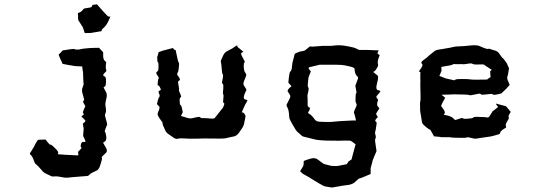

<svg xmlns="http://www.w3.org/2000/svg" viewBox="-20 -632 2438 875"><path d="M421.9 -612.3H420.9C419.9 -612.3 414.1 -611.3 401.4 -609.4C399.4 -604.5 398.4 -602.5 397.5 -600.6C397.5 -598.6 386.7 -596.7 366.2 -593.8C362.3 -592.8 359.4 -590.8 356.4 -585.9C353.5 -581.1 346.7 -576.2 335 -572.3C335.9 -556.6 335.9 -548.8 335.9 -547.9L336.9 -540L357.4 -507.8C357.4 -506.8 360.4 -498 366.2 -481.4C385.7 -481.4 396.5 -481.4 397.5 -482.4C398.4 -482.4 413.1 -485.4 443.4 -490.2C443.4 -495.1 443.4 -497.1 444.3 -498C445.3 -498 449.2 -502 457 -509.8C463.9 -516.6 468.8 -525.4 472.7 -533.2C476.6 -541 479.5 -548.8 483.4 -556.6C479.5 -555.7 478.5 -555.7 477.5 -556.6L471.7 -557.6C454.1 -575.2 445.3 -585.9 444.3 -586.9C443.4 -587.9 436.5 -595.7 421.9 -612.3ZM431.6 -414.1C396.5 -414.1 373 -412.1 359.4 -410.2C345.7 -407.2 339.8 -406.2 338.9 -406.2C328.1 -405.3 322.3 -406.2 320.3 -408.2C318.4 -410.2 300.8 -408.2 265.6 -402.3C258.8 -395.5 254.9 -390.6 253.9 -389.6C252.9 -388.7 250 -386.7 247.1 -382.8C254.9 -362.3 259.8 -352.5 260.7 -351.6C260.7 -350.6 261.7 -346.7 265.6 -340.8C289.1 -335.9 303.7 -334 309.6 -333C315.4 -331.1 330.1 -330.1 354.5 -329.1C356.4 -313.5 357.4 -304.7 358.4 -303.7C358.4 -302.7 358.4 -293 359.4 -272.5C360.4 -256.8 360.4 -249 361.3 -248L354.5 -227.5C353.5 -223.6 353.5 -218.8 354.5 -212.9C355.5 -207 358.4 -197.3 362.3 -183.6C364.3 -177.7 364.3 -174.8 360.4 -172.9C356.4 -170.9 359.4 -164.1 367.2 -151.4C369.1 -149.4 369.1 -147.5 368.2 -145.5C366.2 -143.6 363.3 -135.7 358.4 -123C357.4 -119.1 358.4 -116.2 361.3 -113.3C364.3 -111.3 359.4 -107.4 350.6 -101.6L368.2 -84C371.1 -81.1 367.2 -75.2 357.4 -68.4C360.4 -53.7 361.3 -46.9 361.3 -45.9L360.4 -32.2C358.4 -19.5 358.4 -11.7 360.4 -8.8C362.3 -4.9 364.3 0 368.2 6.8C371.1 13.7 369.1 16.6 361.3 14.6C353.5 13.7 348.6 19.5 347.7 33.2C346.7 35.2 347.7 37.1 350.6 39.1C353.5 41 348.6 47.9 335.9 59.6C336.9 68.4 336.9 73.2 336.9 74.2C336.9 75.2 336.9 75.2 335 76.2C299.8 74.2 279.3 73.2 274.4 73.2C269.5 72.3 260.7 72.3 247.1 71.3C244.1 70.3 243.2 68.4 245.1 64.5C247.1 60.5 240.2 51.8 224.6 37.1C217.8 30.3 212.9 26.4 210 27.3C207 28.3 200.2 20.5 187.5 3.9C167 4.9 156.2 4.9 154.3 4.9C152.3 5.9 148.4 10.7 142.6 21.5C134.8 37.1 130.9 44.9 129.9 44.9L119.1 62.5C117.2 64.5 116.2 65.4 116.2 67.4C116.2 70.3 117.2 72.3 120.1 74.2C125 77.1 130.9 88.9 137.7 108.4C138.7 111.3 140.6 114.3 144.5 117.2C149.4 120.1 158.2 129.9 171.9 145.5C175.8 151.4 182.6 156.2 191.4 160.2C199.2 164.1 206.1 167 211.9 169.9C216.8 172.9 222.7 172.9 229.5 171.9C237.3 170.9 251 172.9 270.5 176.8C276.4 177.7 281.2 177.7 284.2 177.7H287.1C289.1 176.8 319.3 174.8 378.9 169.9C382.8 168.9 385.7 167 388.7 163.1C391.6 159.2 402.3 153.3 419.9 145.5C426.8 142.6 431.6 135.7 434.6 127C437.5 119.1 440.4 110.4 442.4 102.5C445.3 93.8 445.3 87.9 443.4 85.9C442.4 84 449.2 77.1 462.9 64.5C467.8 59.6 468.8 52.7 463.9 43C459 34.2 454.1 26.4 450.2 19.5C449.2 18.6 452.1 16.6 458 12.7C463.9 8.8 465.8 1 463.9 -12.7C461.9 -24.4 460 -30.3 458 -31.2C456.1 -32.2 459 -42 465.8 -58.6C466.8 -60.5 466.8 -60.5 467.8 -61.5C469.7 -62.5 466.8 -76.2 459 -102.5C458 -105.5 458 -110.4 460.9 -116.2C463.9 -122.1 463.9 -132.8 460.9 -147.5C460 -154.3 460 -161.1 460.9 -166C461.9 -170.9 462.9 -176.8 464.8 -183.6C466.8 -191.4 467.8 -200.2 464.8 -209C460.9 -216.8 457 -224.6 453.1 -231.4C451.2 -234.4 453.1 -235.4 457 -237.3C461.9 -239.3 463.9 -250 462.9 -271.5C462.9 -278.3 459 -283.2 453.1 -286.1C447.3 -288.1 450.2 -293.9 460.9 -303.7C463.9 -305.7 465.8 -309.6 463.9 -314.5C461.9 -319.3 460.9 -329.1 463.9 -345.7C464.8 -348.6 461.9 -351.6 457 -355.5C452.1 -359.4 449.2 -370.1 450.2 -387.7C451.2 -392.6 449.2 -395.5 446.3 -398.4C443.4 -400.4 438.5 -406.2 431.6 -414.1Z M1088.9 -396.5C1073.2 -410.2 1064.5 -416 1063.5 -417C1062.5 -418 1061.5 -420.9 1060.5 -425.8L1035.2 -409.2C1035.2 -410.2 1027.3 -405.3 1012.7 -397.5C1005.9 -393.6 1000 -386.7 996.1 -377C992.2 -368.2 989.3 -361.3 987.3 -357.4C986.3 -354.5 985.4 -350.6 987.3 -347.7C988.3 -344.7 989.3 -332 991.2 -310.5C992.2 -299.8 993.2 -294.9 995.1 -293.9C997.1 -292 997.1 -282.2 993.2 -264.6C991.2 -255.9 991.2 -251 995.1 -250C998 -249 999 -236.3 996.1 -212.9C995.1 -207 996.1 -203.1 998 -201.2C999 -200.2 999 -190.4 997.1 -172.9C996.1 -167 997.1 -163.1 1001 -162.1C1003.9 -161.1 1002 -154.3 996.1 -141.6C987.3 -129.9 978.5 -119.1 970.7 -109.4C963.9 -100.6 960 -95.7 959 -94.7C957 -91.8 951.2 -90.8 940.4 -91.8C929.7 -92.8 918.9 -93.8 907.2 -93.8C898.4 -92.8 893.6 -94.7 892.6 -97.7C891.6 -100.6 880.9 -99.6 858.4 -93.8C851.6 -91.8 842.8 -91.8 834 -94.7C825.2 -97.7 815.4 -100.6 804.7 -103.5C809.6 -113.3 811.5 -118.2 812.5 -119.1C813.5 -120.1 811.5 -128.9 807.6 -145.5C805.7 -150.4 804.7 -152.3 802.7 -153.3C799.8 -154.3 798.8 -161.1 798.8 -174.8C798.8 -182.6 799.8 -187.5 803.7 -188.5C807.6 -189.5 804.7 -198.2 796.9 -214.8C794.9 -219.7 794.9 -222.7 795.9 -224.6C796.9 -226.6 794.9 -235.4 792 -252C790 -258.8 793 -263.7 797.9 -265.6C802.7 -267.6 799.8 -275.4 789.1 -289.1C786.1 -293 787.1 -296.9 790 -301.8C793 -306.6 794.9 -317.4 795.9 -335C796.9 -341.8 795.9 -346.7 793.9 -347.7C792 -348.6 788.1 -367.2 780.3 -404.3H777.3C776.4 -403.3 773.4 -407.2 767.6 -413.1C740.2 -406.2 725.6 -402.3 722.7 -401.4C719.7 -400.4 713.9 -398.4 703.1 -394.5C699.2 -379.9 697.3 -373 696.3 -372.1L697.3 -356.4C697.3 -351.6 698.2 -348.6 700.2 -347.7C702.1 -346.7 703.1 -336.9 702.1 -319.3C702.1 -311.5 699.2 -306.6 694.3 -304.7C692.4 -303.7 692.4 -302.7 692.4 -300.8C691.4 -296.9 695.3 -291 702.1 -281.2C704.1 -278.3 704.1 -275.4 702.1 -272.5C700.2 -269.5 699.2 -260.7 698.2 -247.1C698.2 -244.1 700.2 -243.2 703.1 -241.2C707 -239.3 709 -234.4 711.9 -227.5C713.9 -222.7 711.9 -220.7 707 -218.8C701.2 -217.8 701.2 -211.9 707 -200.2C708 -197.3 708 -193.4 706.1 -190.4C703.1 -187.5 700.2 -178.7 696.3 -163.1C694.3 -158.2 697.3 -153.3 703.1 -149.4C709 -145.5 708 -136.7 701.2 -123C699.2 -118.2 698.2 -114.3 698.2 -111.3C698.2 -107.4 703.1 -97.7 713.9 -83C718.8 -77.1 721.7 -73.2 720.7 -70.3C719.7 -68.4 723.6 -57.6 733.4 -37.1C736.3 -30.3 743.2 -23.4 753.9 -16.6C763.7 -9.8 769.5 -5.9 771.5 -3.9C775.4 -1 780.3 0 785.2 1C786.1 1 788.1 1 790 0C797.9 -2 815.4 -2 842.8 0H873C893.6 -1 906.2 -1 909.2 -1C970.7 0 1003.9 0 1008.8 -2C1013.7 -3.9 1026.4 -5.9 1043.9 -9.8C1052.7 -10.7 1061.5 -16.6 1069.3 -27.3C1076.2 -37.1 1080.1 -43 1082 -45.9C1087.9 -53.7 1091.8 -62.5 1093.8 -75.2C1096.7 -87.9 1097.7 -96.7 1098.6 -100.6C1099.6 -104.5 1097.7 -108.4 1093.8 -113.3C1089.8 -119.1 1085.9 -121.1 1081.1 -119.1C1089.8 -137.7 1093.8 -148.4 1094.7 -149.4C1094.7 -151.4 1098.6 -157.2 1106.4 -170.9C1107.4 -171.9 1107.4 -172.9 1107.4 -173.8C1107.4 -175.8 1104.5 -177.7 1097.7 -178.7C1089.8 -180.7 1088.9 -188.5 1094.7 -204.1C1098.6 -212.9 1101.6 -218.8 1102.5 -220.7C1104.5 -222.7 1100.6 -229.5 1091.8 -242.2C1087.9 -248 1088.9 -255.9 1093.8 -266.6C1098.6 -277.3 1100.6 -284.2 1101.6 -287.1C1103.5 -291 1101.6 -295.9 1097.7 -300.8C1092.8 -306.6 1090.8 -317.4 1090.8 -333C1090.8 -340.8 1091.8 -346.7 1094.7 -347.7C1097.7 -348.6 1093.8 -355.5 1085.9 -370.1C1079.1 -381.8 1077.1 -388.7 1080.1 -390.6C1083 -392.6 1085.9 -393.6 1088.9 -396.5Z M1566.4 -420.9C1551.8 -423.8 1537.1 -425.8 1525.4 -425.8H1521.5C1508.8 -424.8 1501 -424.8 1497.1 -423.8C1492.2 -422.9 1485.4 -422.9 1473.6 -422.9C1461.9 -423.8 1445.3 -422.9 1422.9 -420.9C1406.2 -418.9 1397.5 -418.9 1395.5 -420.9C1393.6 -421.9 1385.7 -416 1371.1 -403.3C1367.2 -400.4 1362.3 -399.4 1354.5 -398.4C1346.7 -397.5 1335.9 -393.6 1323.2 -386.7C1316.4 -359.4 1312.5 -345.7 1312.5 -344.7C1312.5 -343.8 1311.5 -335.9 1309.6 -318.4C1308.6 -314.5 1307.6 -310.5 1303.7 -306.6C1299.8 -303.7 1297.9 -293 1295.9 -274.4C1294.9 -264.6 1294.9 -258.8 1293.9 -257.8C1293 -255.9 1297.9 -250 1308.6 -239.3C1293.9 -227.5 1288.1 -219.7 1292 -213.9C1295.9 -209 1298.8 -203.1 1301.8 -198.2C1303.7 -195.3 1303.7 -191.4 1300.8 -184.6C1297.9 -177.7 1293 -168.9 1287.1 -157.2C1286.1 -155.3 1286.1 -154.3 1286.1 -152.3C1286.1 -149.4 1287.1 -145.5 1290 -141.6C1293.9 -135.7 1296.9 -122.1 1297.9 -101.6C1297.9 -94.7 1300.8 -85.9 1307.6 -75.2C1313.5 -64.5 1317.4 -56.6 1320.3 -52.7C1326.2 -42 1331.1 -35.2 1334 -32.2C1337.9 -29.3 1344.7 -23.4 1352.5 -15.6C1356.4 -11.7 1360.4 -9.8 1365.2 -8.8C1370.1 -7.8 1386.7 -3.9 1413.1 2.9C1423.8 5.9 1435.5 6.8 1450.2 7.8C1463.9 8.8 1473.6 8.8 1477.5 8.8C1494.1 9.8 1503.9 8.8 1506.8 8.8C1509.8 9.8 1522.5 9.8 1543.9 8.8C1565.4 7.8 1578.1 8.8 1580.1 10.7C1582 11.7 1587.9 16.6 1600.6 25.4C1594.7 46.9 1590.8 61.5 1588.9 68.4C1586.9 75.2 1585 84 1582 94.7C1575.2 99.6 1571.3 101.6 1570.3 102.5C1569.3 101.6 1566.4 107.4 1560.5 116.2C1536.1 121.1 1523.4 123 1520.5 124C1517.6 125 1507.8 125 1490.2 124C1467.8 118.2 1457 115.2 1456.1 115.2C1454.1 114.3 1445.3 108.4 1430.7 96.7C1421.9 89.8 1412.1 86.9 1400.4 89.8C1387.7 92.8 1376 96.7 1364.3 101.6C1363.3 114.3 1363.3 120.1 1363.3 121.1C1363.3 122.1 1358.4 130.9 1347.7 148.4C1355.5 156.2 1359.4 159.2 1360.4 160.2C1361.3 160.2 1370.1 166 1386.7 174.8C1390.6 176.8 1398.4 181.6 1410.2 189.5C1421.9 196.3 1429.7 201.2 1434.6 204.1C1447.3 211.9 1457 216.8 1462.9 217.8C1468.8 218.8 1478.5 220.7 1492.2 222.7C1494.1 222.7 1503.9 220.7 1521.5 217.8C1540 213.9 1551.8 212.9 1558.6 211.9C1573.2 210.9 1585.9 207 1594.7 200.2C1603.5 193.4 1608.4 187.5 1611.3 185.5C1614.3 181.6 1618.2 180.7 1621.1 180.7C1624 179.7 1639.6 173.8 1668.9 161.1C1669.9 144.5 1668.9 135.7 1668.9 134.8C1668.9 133.8 1671.9 125 1676.8 106.4C1675.8 105.5 1678.7 97.7 1684.6 83C1690.4 69.3 1693.4 61.5 1694.3 60.5C1696.3 56.6 1696.3 51.8 1694.3 45.9C1693.4 40 1691.4 28.3 1689.5 11.7C1688.5 4.9 1689.5 1 1691.4 -1C1693.4 -2.9 1693.4 -9.8 1689.5 -23.4C1688.5 -25.4 1689.5 -31.2 1692.4 -42C1694.3 -52.7 1695.3 -61.5 1696.3 -68.4C1697.3 -73.2 1695.3 -76.2 1691.4 -79.1C1687.5 -81.1 1690.4 -87.9 1702.1 -98.6C1696.3 -106.4 1693.4 -112.3 1694.3 -114.3C1695.3 -117.2 1700.2 -124 1708 -136.7C1710 -138.7 1707 -141.6 1702.1 -146.5C1697.3 -151.4 1697.3 -161.1 1703.1 -176.8C1700.2 -181.6 1697.3 -185.5 1695.3 -188.5C1693.4 -191.4 1698.2 -197.3 1709 -209C1710.9 -211.9 1712.9 -212.9 1712.9 -214.8C1713.9 -217.8 1710 -219.7 1704.1 -220.7C1695.3 -221.7 1692.4 -231.4 1698.2 -252C1704.1 -273.4 1705.1 -285.2 1699.2 -289.1C1693.4 -293 1688.5 -297.9 1682.6 -302.7C1679.7 -304.7 1680.7 -304.7 1685.5 -306.6C1689.5 -308.6 1695.3 -316.4 1702.1 -330.1C1704.1 -333 1703.1 -336.9 1702.1 -342.8C1700.2 -348.6 1702.1 -360.4 1709 -377C1710.9 -380.9 1710 -382.8 1704.1 -384.8C1699.2 -385.7 1699.2 -391.6 1706.1 -402.3C1678.7 -403.3 1663.1 -404.3 1658.2 -404.3H1620.1C1616.2 -404.3 1610.4 -406.2 1604.5 -410.2C1598.6 -414.1 1585.9 -417 1566.4 -420.9ZM1387.7 -325.2C1418.9 -333 1435.5 -336.9 1436.5 -336.9H1475.6H1512.7C1530.3 -336.9 1543.9 -335.9 1551.8 -334C1567.4 -331.1 1578.1 -328.1 1585 -326.2C1591.8 -323.2 1595.7 -321.3 1595.7 -318.4C1596.7 -302.7 1599.6 -293 1605.5 -287.1C1611.3 -282.2 1613.3 -277.3 1611.3 -273.4C1602.5 -251 1598.6 -239.3 1599.6 -238.3C1600.6 -236.3 1599.6 -235.4 1600.6 -234.4C1604.5 -216.8 1605.5 -208 1603.5 -207C1601.6 -206.1 1600.6 -201.2 1600.6 -191.4C1599.6 -176.8 1599.6 -168 1602.5 -163.1C1605.5 -158.2 1606.4 -153.3 1604.5 -149.4C1596.7 -131.8 1591.8 -121.1 1592.8 -119.1C1593.8 -117.2 1597.7 -106.4 1602.5 -83H1591.8C1590.8 -82 1589.8 -82 1588.9 -83C1543 -81.1 1515.6 -79.1 1506.8 -78.1C1499 -77.1 1490.2 -76.2 1480.5 -76.2C1466.8 -76.2 1454.1 -76.2 1441.4 -77.1C1428.7 -77.1 1419.9 -80.1 1415 -86.9C1404.3 -101.6 1395.5 -110.4 1389.6 -113.3C1383.8 -115.2 1382.8 -118.2 1385.7 -122.1C1393.6 -134.8 1394.5 -140.6 1389.6 -142.6C1384.8 -143.6 1381.8 -148.4 1381.8 -155.3C1381.8 -164.1 1382.8 -173.8 1381.8 -181.6C1380.9 -189.5 1380.9 -196.3 1381.8 -202.1C1386.7 -219.7 1387.7 -230.5 1385.7 -232.4C1383.8 -234.4 1381.8 -239.3 1382.8 -248C1384.8 -266.6 1385.7 -276.4 1385.7 -277.3C1384.8 -277.3 1388.7 -286.1 1396.5 -306.6C1389.6 -314.5 1385.7 -320.3 1386.7 -321.3C1386.7 -322.3 1386.7 -323.2 1387.7 -325.2Z M2166 -421.9C2159.2 -424.8 2151.4 -425.8 2142.6 -425.8C2137.7 -425.8 2131.8 -425.8 2125 -424.8C2108.4 -422.9 2085.9 -420.9 2055.7 -419.9C2053.7 -419.9 2044.9 -418 2028.3 -414.1C2011.7 -411.1 2001 -409.2 1994.1 -408.2C1976.6 -406.2 1965.8 -403.3 1961.9 -400.4C1959 -397.5 1952.1 -392.6 1943.4 -385.7C1939.5 -382.8 1932.6 -377 1924.8 -369.1C1916 -362.3 1909.2 -358.4 1905.3 -354.5C1899.4 -349.6 1898.4 -344.7 1903.3 -340.8C1908.2 -336.9 1904.3 -327.1 1891.6 -310.5C1890.6 -308.6 1889.6 -307.6 1889.6 -306.6C1888.7 -305.7 1889.6 -305.7 1892.6 -304.7C1896.5 -303.7 1898.4 -302.7 1895.5 -300.8V-275.4C1896.5 -268.6 1895.5 -258.8 1895.5 -246.1C1896.5 -196.3 1897.5 -171.9 1895.5 -170.9C1894.5 -170.9 1893.6 -157.2 1894.5 -130.9C1894.5 -128.9 1895.5 -120.1 1898.4 -104.5C1901.4 -88.9 1902.3 -78.1 1903.3 -74.2C1904.3 -71.3 1906.2 -66.4 1912.1 -61.5C1917 -56.6 1924.8 -49.8 1936.5 -42H1939.5C1941.4 -41 1946.3 -31.2 1958 -10.7C1979.5 -8.8 1990.2 -7.8 1991.2 -6.8H2018.6C2029.3 -6.8 2034.2 -6.8 2035.2 -5.9C2036.1 -4.9 2051.8 -3.9 2083 -3.9C2098.6 -3.9 2106.4 -3.9 2107.4 -5.9C2108.4 -7.8 2120.1 -5.9 2142.6 0H2145.5C2149.4 0 2156.2 -1 2167 -2.9C2180.7 -4.9 2191.4 -6.8 2200.2 -7.8C2210.9 -8.8 2221.7 -10.7 2234.4 -14.6C2247.1 -18.6 2253.9 -20.5 2254.9 -20.5C2257.8 -21.5 2258.8 -25.4 2260.7 -30.3C2261.7 -34.2 2269.5 -41 2285.2 -49.8C2287.1 -51.8 2287.1 -53.7 2285.2 -58.6C2283.2 -63.5 2287.1 -73.2 2296.9 -87.9C2298.8 -91.8 2299.8 -95.7 2297.9 -99.6C2295.9 -103.5 2299.8 -110.4 2307.6 -122.1C2293.9 -139.6 2286.1 -148.4 2284.2 -148.4C2283.2 -148.4 2267.6 -152.3 2239.3 -160.2L2242.2 -155.3C2241.2 -156.2 2244.1 -152.3 2250 -144.5C2232.4 -129.9 2223.6 -123 2222.7 -123C2223.6 -122.1 2219.7 -115.2 2210.9 -102.5C2208 -97.7 2204.1 -95.7 2199.2 -96.7C2194.3 -98.6 2178.7 -98.6 2149.4 -99.6C2141.6 -99.6 2137.7 -98.6 2136.7 -95.7C2135.7 -93.8 2126 -91.8 2107.4 -90.8C2095.7 -89.8 2089.8 -90.8 2088.9 -93.8C2087.9 -95.7 2078.1 -92.8 2057.6 -85.9C2054.7 -84 2050.8 -86.9 2045.9 -92.8C2041 -98.6 2028.3 -104.5 2005.9 -108.4C2002 -108.4 2001 -110.4 2005.9 -114.3C2009.8 -119.1 2005.9 -129.9 1993.2 -144.5C1991.2 -146.5 1990.2 -148.4 1991.2 -152.3C1992.2 -156.2 1998 -167 2008.8 -186.5L1997.1 -196.3L1991.2 -200.2C2022.5 -201.2 2042 -201.2 2048.8 -202.1C2054.7 -202.1 2070.3 -202.1 2094.7 -201.2C2110.4 -200.2 2119.1 -200.2 2120.1 -198.2C2121.1 -196.3 2132.8 -199.2 2157.2 -204.1C2165 -206.1 2170.9 -205.1 2171.9 -202.1C2172.9 -199.2 2184.6 -200.2 2209 -203.1C2217.8 -205.1 2224.6 -204.1 2226.6 -201.2C2228.5 -198.2 2241.2 -200.2 2264.6 -206.1L2289.1 -229.5C2291 -231.4 2294.9 -236.3 2302.7 -245.1C2296.9 -259.8 2293.9 -266.6 2293 -267.6C2293 -268.6 2293 -270.5 2292 -274.4C2291 -278.3 2291 -281.2 2293 -285.2C2294.9 -288.1 2295.9 -299.8 2299.8 -320.3C2293 -335 2290 -341.8 2290 -342.8C2290 -343.8 2285.2 -350.6 2274.4 -364.3C2270.5 -368.2 2269.5 -369.1 2268.6 -369.1C2267.6 -370.1 2263.7 -376 2255.9 -386.7C2252 -393.6 2246.1 -397.5 2240.2 -400.4C2234.4 -402.3 2227.5 -404.3 2220.7 -406.2C2212.9 -409.2 2208 -411.1 2205.1 -409.2C2203.1 -407.2 2189.5 -411.1 2166 -421.9ZM2107.4 -340.8C2122.1 -343.8 2130.9 -343.8 2133.8 -340.8C2136.7 -338.9 2142.6 -337.9 2153.3 -337.9C2174.8 -338.9 2185.5 -338.9 2186.5 -336.9C2187.5 -335 2199.2 -328.1 2221.7 -313.5C2215.8 -309.6 2212.9 -307.6 2213.9 -306.6C2213.9 -304.7 2213.9 -296.9 2215.8 -281.2C2210 -277.3 2207 -274.4 2206.1 -274.4C2206.1 -275.4 2204.1 -273.4 2200.2 -269.5C2154.3 -268.6 2129.9 -268.6 2127.9 -269.5C2126 -270.5 2120.1 -270.5 2109.4 -271.5C2073.2 -272.5 2055.7 -271.5 2054.7 -268.6C2054.7 -265.6 2049.8 -265.6 2039.1 -268.6C2019.5 -272.5 2010.7 -274.4 2009.8 -275.4C2008.8 -275.4 2000 -279.3 1982.4 -286.1C1989.3 -301.8 1992.2 -309.6 1992.2 -310.5C1992.2 -311.5 1992.2 -316.4 1991.2 -327.1C2024.4 -332 2041 -335.9 2043 -337.9C2044.9 -339.8 2048.8 -340.8 2057.6 -339.8C2061.5 -338.9 2069.3 -339.8 2080.1 -339.8C2089.8 -338.9 2098.6 -338.9 2107.4 -340.8Z"/></svg>

Font: Hermetico
Style: Regular
Weight: 400
Version: Version 1.0